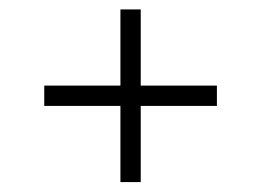

<svg xmlns="http://www.w3.org/2000/svg" viewBox="-20 -416 540 397"><path d="M229 -396.5H271V-39.5H229ZM428.5 -239V-197H71.5V-239Z"/></svg>

Font: Newsreader Text
Style: Regular
Weight: 400
Designer: Hugues Gentile
Foundry: Production Type
Version: Version 1.001